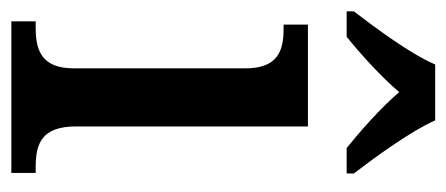

<svg xmlns="http://www.w3.org/2000/svg" viewBox="-250 -556 806 347"><g transform="rotate(90 153.5 -383.0)"><path d="M1 -619V-606H47C79 -632 119 -668 147 -701C175 -668 217 -631 248 -606H294V-619C265 -657 218 -721 198 -766H97C78 -721 30 -657 1 -619ZM19 0H293V-44H282C240 -44 209 -55 209 -117V-536H25V-492H33C73 -492 104 -481 104 -423V-113C104 -55 72 -44 31 -44H19Z"/></g></svg>

Font: Noto Serif Ethiopic SemiCondensed Medium
Style: Regular
Weight: 500
Width: 4
Designer: Monotype Design Team
Foundry: Monotype Imaging Inc.
Version: Version 2.102